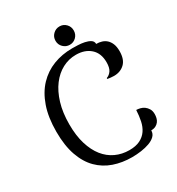

<svg xmlns="http://www.w3.org/2000/svg" viewBox="-230 -1132 1187 1288"><g transform="rotate(-30 364.0 -488.0)"><path d="M428 -820Q445 -820 471.5 -819Q498 -818 522.5 -813Q547 -808 565 -797Q583 -786 583 -765Q605 -765 625 -759Q645 -753 660.5 -739Q676 -725 685.5 -702Q695 -679 695 -645Q695 -581 662.5 -550Q630 -519 580 -519Q569 -519 555 -520.5Q541 -522 530 -524V-531Q553 -539 567.5 -560.5Q582 -582 582 -624Q582 -694 539.5 -732Q497 -770 428 -770Q372 -770 323 -744Q274 -718 237 -669Q200 -620 178.5 -549Q157 -478 157 -387Q157 -300 177 -234.5Q197 -169 232 -125Q267 -81 315.5 -58.5Q364 -36 421 -36Q471 -36 504 -52.5Q537 -69 556.5 -97.5Q576 -126 584 -164.5Q592 -203 594 -247Q607 -247 623.5 -243Q640 -239 654 -229Q668 -219 678 -202.5Q688 -186 688 -161Q688 -147 684.5 -132Q681 -117 672 -105Q663 -93 648.5 -85.5Q634 -78 613 -78Q613 -52 595 -34.5Q577 -17 548 -6.5Q519 4 483.5 9Q448 14 413 14Q337 14 272 -8.5Q207 -31 159 -79Q111 -127 84 -203.5Q57 -280 57 -388Q57 -499 85.5 -580.5Q114 -662 164.5 -715Q215 -768 282.5 -794Q350 -820 428 -820ZM357 -919Q357 -949 378 -969.5Q399 -990 428 -990Q457 -990 477.5 -969.5Q498 -949 498 -919Q498 -889 477.5 -868.5Q457 -848 428 -848Q399 -848 378 -868.5Q357 -889 357 -919Z"/></g></svg>

Font: Milonga
Style: Regular
Weight: 400
Designer: Pablo Impallari, Brenda Gallo, Rodrigo Fuenzalida
Foundry: Pablo Impallari, Brenda Gallo, Rodrigo Fuenzalida
Version: Version 1.000; ttfautohint (v0.93) -l 8 -r 50 -G 200 -x 14 -